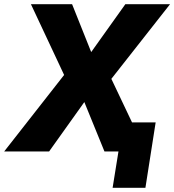

<svg xmlns="http://www.w3.org/2000/svg" viewBox="-75 -725 834 919"><path d="M464 174 492 0H437L458 -139H670L621 174ZM-55 0 256 -397 255 -317 73 -705H270L373 -447H341L525 -705H739L434 -317L435 -396L623 0H425L317 -265H349L160 0Z"/></svg>

Font: Nunito Sans 10pt SemiCondensed Black
Style: Italic
Weight: 900
Width: 4
Italic angle: -9°
Designer: Vernon Adams
Foundry: Vernon Adams
Version: Version 3.101;gftools[0.9.27]